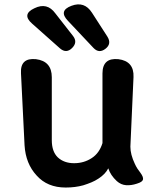

<svg xmlns="http://www.w3.org/2000/svg" viewBox="-20 -829 692 860"><path d="M274 11Q192 11 144 -43Q95 -96 90 -178L74 -501Q70 -571 141 -564Q212 -555 212 -483V-201Q212 -150 239 -124Q267 -98 312 -98Q356 -98 391 -121Q425 -143 439 -188V-500Q439 -571 510 -564Q581 -555 578 -484L564 -172Q564 -137 584 -95Q589 -84 595 -74.5Q601 -65 609 -55Q623 -36 620.5 -25Q618 -14 595 -7L592 -6Q568 2 545 0.5Q522 -1 503 -18Q475 -44 465 -75Q452 -49 421 -29Q406 -19 389 -12Q372 -5 353 1Q317 11 274 11ZM284 -736Q241 -781 300 -803Q358 -825 392 -772L461 -665Q481 -633 453 -611Q424 -588 399 -614ZM124 -723Q76 -765 134 -792Q191 -820 228 -769L307 -668Q329 -640 303 -614Q277 -588 249 -612Z"/></svg>

Font: MaokenZhuyuanTi
Style: Regular
Weight: 400
Designer: Fontworks Inc & LongZhuTi team: ZERO子、时光羊、荆南、频凡、刘鹏、Little White Dog、帆影Magmeta、奈白不弍、白日月球、ChaoTawei、雨三（排名不分先后）
Version: Version 1.000; 20230222